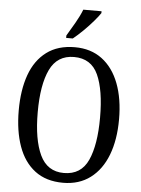

<svg xmlns="http://www.w3.org/2000/svg" viewBox="-61 -979 764 1037"><g transform="rotate(5 320.5 -460.5)"><path d="M320 10Q228 10 167.5 -36Q107 -82 77.5 -165Q48 -248 48 -359Q48 -470 77.5 -552Q107 -634 168 -679.5Q229 -725 321 -725Q408 -725 468.5 -679.5Q529 -634 560.5 -551.5Q592 -469 592 -358Q592 -247 560.5 -164.5Q529 -82 468 -36Q407 10 320 10ZM320 -43Q413 -43 451 -126.5Q489 -210 489 -358Q489 -507 451.5 -589.5Q414 -672 321 -672Q230 -672 190.5 -589.5Q151 -507 151 -358Q151 -210 190.5 -126.5Q230 -43 320 -43ZM269 -784Q290 -819 312.5 -858Q335 -897 348 -931H447V-921Q436 -904 412 -876Q388 -848 359 -819.5Q330 -791 305 -771H269Z"/></g></svg>

Font: Noto Serif Sinhala Condensed
Style: Regular
Weight: 400
Width: 3
Designer: Jelle Bosma - Monotype Design Team
Foundry: Monotype Imaging Inc.
Version: Version 2.007; ttfautohint (v1.8.4.7-5d5b)